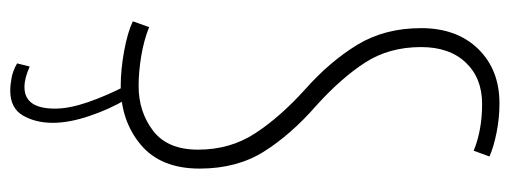

<svg xmlns="http://www.w3.org/2000/svg" viewBox="-322 -428 970 365"><g transform="rotate(90 162.5 -245.0)"><path d="M277 -691 266 -661Q227 -677 177 -677Q128 -677 98.5 -646Q69 -615 69 -561Q69 -500 98.5 -454.5Q128 -409 180 -362Q235 -314 267.5 -262.5Q300 -211 300 -140Q300 -66 254.5 -28Q209 10 143 10Q112 10 76.5 3.5Q41 -3 20 -13L31 -44Q56 -34 86 -29Q116 -24 143 -24Q192 -24 228 -51.5Q264 -79 264 -137Q264 -198 233 -245.5Q202 -293 150 -340Q96 -388 64.5 -440Q33 -492 33 -561Q33 -629 72.5 -669.5Q112 -710 176 -710Q204 -710 231.5 -704.5Q259 -699 277 -691ZM106 183Q128 193 145 193Q186 193 186 135Q186 108 174 73Q162 38 142 -1H168Q187 31 200 69.5Q213 108 213 139Q213 172 199 196Q185 220 152 220Q141 220 127.5 217.5Q114 215 100 207Z"/></g></svg>

Font: Georama Condensed ExtraLight
Style: Regular
Weight: 200
Width: 3
Designer: Jean-Baptiste Levee
Foundry: Production Type
Version: Version 1.000